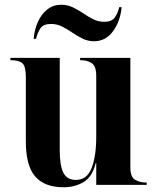

<svg xmlns="http://www.w3.org/2000/svg" viewBox="-20 -780 663 810"><path d="M248 10Q168 10 128.5 -35.5Q89 -81 89 -183V-455Q89 -500 74.5 -513Q60 -526 27 -526H24V-536H232V-146Q232 -81 247.5 -51Q263 -21 300 -21Q347 -21 366.5 -71Q386 -121 386 -203V-459Q386 -502 366.5 -514Q347 -526 322 -526H318V-536H530V-74Q530 -33 550 -21.5Q570 -10 595 -10H599V0H386V-92H384Q369 -33 332 -11.5Q295 10 248 10ZM377 -606Q351 -606 328.5 -617Q306 -628 285 -642.5Q264 -657 242 -668Q220 -679 195 -679Q163 -679 150.5 -660.5Q138 -642 132 -616H122Q125 -655 140 -688Q155 -721 180 -740.5Q205 -760 238 -760Q264 -760 286.5 -749.5Q309 -739 330 -724.5Q351 -710 373 -699Q395 -688 420 -688Q451 -688 464 -706Q477 -724 483 -750H493Q488 -691 457 -648.5Q426 -606 377 -606Z"/></svg>

Font: Noto Serif Display SemiCondensed
Style: Bold
Weight: 700
Width: 4
Designer: Monotype Design Team
Foundry: Monotype Imaging Inc.
Version: Version 2.009